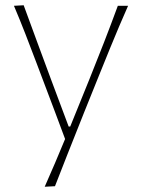

<svg xmlns="http://www.w3.org/2000/svg" viewBox="-20 -516 540 730"><path d="M150 194Q170 149 189.5 103.2Q209 57.5 227.5 12.5Q209.5 -37 190.2 -87.5Q171 -138 153 -186L119 -276Q99 -329.5 77.2 -385.2Q55.5 -441 33 -494L70 -496Q96.5 -424 121.8 -355Q147 -286 174 -214L241 -35H247L320 -215Q348.5 -285.5 375.5 -355Q402.5 -424.5 428 -494H467Q449 -453.5 433.2 -416.2Q417.5 -379 399.2 -334.5Q381 -290 356 -228L300 -89Q262 6 236 72Q210 138 189 192Z"/></svg>

Font: Commissioner Flair Thin
Style: Regular
Weight: 100
Designer: Kostas Bartsokas
Foundry: Kostas Bartsokas
Version: Version 1.000; ttfautohint (v1.8.3)